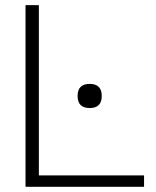

<svg xmlns="http://www.w3.org/2000/svg" viewBox="-20 -718 598 738"><path d="M129.4 -698.2V-43.9H533.7V0H78.1V-698.2ZM278.3 -349.1Q278.3 -395.5 324.7 -395.5Q371.1 -395.5 371.1 -349.1Q371.1 -302.7 324.7 -302.7Q278.3 -302.7 278.3 -349.1Z"/></svg>

Font: Voltera Light
Style: Light
Weight: 300
Designer: Bernd Montag
Version: Version 1.301